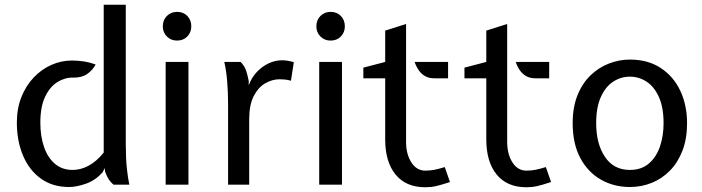

<svg xmlns="http://www.w3.org/2000/svg" viewBox="-20 -778 2959 809"><path d="M271 10Q201 10 151.8 -25.8Q102.5 -61.5 76.8 -123Q51 -184.5 51 -261Q51 -321 70.2 -369.2Q89.5 -417.5 122.5 -452Q155.5 -486.5 197 -504.8Q238.5 -523 283 -523Q305.5 -523 330.8 -519.5Q356 -516 383 -506Q369.5 -481.5 347 -466Q324.5 -450.5 289 -451Q254.5 -452 222.8 -432.8Q191 -413.5 170.5 -371.2Q150 -329 150 -261Q150 -203 165.8 -158Q181.5 -113 211.8 -87.5Q242 -62 286 -62Q320.5 -62 353.5 -79.8Q386.5 -97.5 417 -135V-758H510V-171Q510 -111 514.5 -68.8Q519 -26.5 525 0H458Q446 -10.5 438.2 -22.2Q430.5 -34 423 -54L421 -70L413 -53Q382.5 -18 342.2 -4Q302 10 271 10Z M678 0V-517H774V0ZM726 -607Q700.5 -607 683.2 -624.2Q666 -641.5 666 -667Q666 -693.5 683.2 -710.8Q700.5 -728 726 -728Q752.5 -728 769.2 -710.8Q786 -693.5 786 -667Q786 -641.5 769.2 -624.2Q752.5 -607 726 -607Z M941 0V-342Q941 -388 937.2 -435Q933.5 -482 925 -517H994Q1010 -500.5 1016.8 -480.8Q1023.5 -461 1028 -437V-419L1036 -437Q1055.5 -475.5 1092 -499.8Q1128.5 -524 1169 -524Q1180.5 -524 1192.5 -522Q1204.5 -520 1218 -516L1206 -438Q1190.5 -442 1178.8 -443Q1167 -444 1158 -444Q1127 -444 1097.5 -427Q1068 -410 1049 -373Q1030 -336 1030 -276V0Z M1325 0V-517H1421V0ZM1373 -607Q1347.5 -607 1330.2 -624.2Q1313 -641.5 1313 -667Q1313 -693.5 1330.2 -710.8Q1347.5 -728 1373 -728Q1399.5 -728 1416.2 -710.8Q1433 -693.5 1433 -667Q1433 -641.5 1416.2 -624.2Q1399.5 -607 1373 -607Z M1772 11Q1690.5 11 1646.8 -42.5Q1603 -96 1603 -191V-448H1511V-493L1603 -517V-649L1691 -677V-180Q1691 -128.5 1713.2 -93.8Q1735.5 -59 1772 -59Q1791.5 -59 1809.8 -62.5Q1828 -66 1854 -74L1876 -11Q1838 1.5 1817 6.2Q1796 11 1772 11ZM1811 -448Q1787.5 -448 1771.2 -457.2Q1755 -466.5 1744.2 -482.2Q1733.5 -498 1727 -517H1868V-448Z M2198 11Q2116.5 11 2072.8 -42.5Q2029 -96 2029 -191V-448H1937V-493L2029 -517V-649L2117 -677V-180Q2117 -128.5 2139.2 -93.8Q2161.5 -59 2198 -59Q2217.5 -59 2235.8 -62.5Q2254 -66 2280 -74L2302 -11Q2264 1.5 2243 6.2Q2222 11 2198 11ZM2237 -448Q2213.5 -448 2197.2 -457.2Q2181 -466.5 2170.2 -482.2Q2159.5 -498 2153 -517H2294V-448Z M2634 10Q2567 10 2512.2 -21Q2457.5 -52 2425.2 -112Q2393 -172 2393 -259Q2393 -327.5 2413.8 -378Q2434.5 -428.5 2469.2 -461.5Q2504 -494.5 2547 -510.8Q2590 -527 2634 -527Q2710.5 -527 2764.5 -491.2Q2818.5 -455.5 2846.8 -394.8Q2875 -334 2875 -259Q2875 -194 2855.8 -143.8Q2836.5 -93.5 2803 -59.2Q2769.5 -25 2726 -7.5Q2682.5 10 2634 10ZM2634 -62Q2682.5 -62 2714 -89Q2745.5 -116 2760.8 -160.8Q2776 -205.5 2776 -259Q2776 -326 2756.2 -369.5Q2736.5 -413 2704.2 -434Q2672 -455 2634 -455Q2596 -455 2563.8 -434Q2531.5 -413 2511.8 -369.5Q2492 -326 2492 -259Q2492 -172 2529 -117Q2566 -62 2634 -62Z"/></svg>

Font: Expletus Sans
Style: Regular
Weight: 400
Designer: Jasper de Waard
Foundry: Designtown
Version: Version 7.500